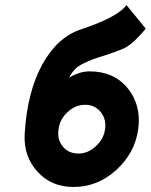

<svg xmlns="http://www.w3.org/2000/svg" viewBox="-20 -732 600 764"><path d="M483 -712Q450 -664 299 -614Q208 -583 148 -475Q118 -420 100.5 -351Q83 -282 78 -197Q74 -109 129 -49Q184 12 273 12Q368 12 442 -55Q517 -123 530 -218Q543 -313 488 -381Q433 -448 337 -448Q296 -448 255 -423Q261 -435 269 -445.5Q277 -456 286 -464Q301 -475 323 -485Q345 -495 376 -505Q409 -515 433.5 -524Q458 -533 474 -540Q494 -550 515.5 -570Q537 -590 560 -618ZM319 -315Q358 -315 381 -286Q404 -256 398 -218Q393 -179 361 -150Q330 -121 292 -121Q252 -121 229 -150Q207 -178 213 -218Q218 -258 249 -286Q280 -315 319 -315Z"/></svg>

Font: Unageo
Style: Bold-Italic
Weight: 700
Designer: Richard Sepsi
Foundry: Richard Sepsi
Version: Version 2.000